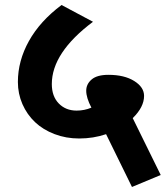

<svg xmlns="http://www.w3.org/2000/svg" viewBox="-20 -659 656 760"><path d="M502.4 81.1 399.9 -127.9Q349.6 -110.8 293.5 -110.8Q241.2 -110.8 195.8 -128.2Q150.4 -145.5 118.7 -175.5Q86.9 -205.6 68.8 -246.8Q50.8 -288.1 50.8 -334.5Q50.8 -418 94.5 -496.6Q138.2 -575.2 223.6 -639.2L348.1 -572.8Q185.1 -450.7 185.1 -326.2Q185.1 -277.8 212.6 -249.5Q240.2 -221.2 283.2 -221.2Q314 -221.2 341.8 -232.9Q321.3 -272 321.3 -299.8Q321.3 -326.2 342.8 -344.5Q364.3 -362.8 409.2 -362.8Q472.2 -362.8 511.2 -338.4Q550.3 -314 550.3 -279.3Q550.3 -235.4 505.4 -191.4L616.2 33.7Z"/></svg>

Font: Khula Bold
Style: Regular
Weight: 700
Designer: Erin McLaughlin, Steve Matteson
Version: Version 1.000;PS 1.0;hotconv 1.0.72;makeotf.lib2.5.5900